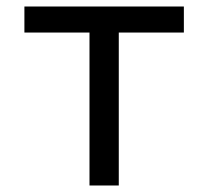

<svg xmlns="http://www.w3.org/2000/svg" viewBox="-20 -570 640 590"><path d="M345 0V-470H545V-550H55V-470H255V0Z"/></svg>

Font: Tekne LDO
Style: Regular
Weight: 400
Monospace: yes
Designer: Alessio Laiso, Mario Rullo, Paolo Rosset
Foundry: Alessio Laiso
Version: Version 1.000;hotconv 1.0.109;makeotfexe 2.5.65596